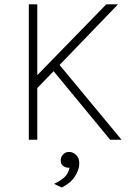

<svg xmlns="http://www.w3.org/2000/svg" viewBox="-20 -626 600 860"><path d="M456 -606.5H508.5L135 -219V-277ZM239 -344.5 524.5 0H473.5L209.5 -320ZM109 -606.5H147V0H109ZM256.5 214 222 197.5Q251 184 268.5 168Q286 152 291.5 125.5Q273.5 126 262 116.5Q250.5 107 252 90Q253 75.5 263.5 65Q274 54.5 289.5 54.5Q307 54.5 321.5 68.5Q336 82.5 335 109Q334.5 133.5 316 163.5Q297.5 193.5 256.5 214Z"/></svg>

Font: Karla ExtraLight
Style: Regular
Weight: 250
Designer: Jonathan Pinhorn
Version: Version 2.004;gftools[0.9.33]